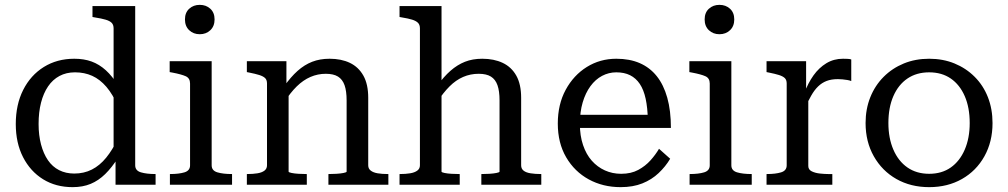

<svg xmlns="http://www.w3.org/2000/svg" viewBox="-20 -761 4154 791"><path d="M537 -80Q537 -58 560.5 -51Q584 -44 620 -44H621V0H456V-113L448 -115V-644Q448 -659 440 -667Q432 -675 415 -680Q398 -685 372 -689L361 -691V-736H537ZM286 -519Q326 -519 357.5 -507.5Q389 -496 416 -471.5Q443 -447 467 -408L466 -323Q445 -372 418.5 -403Q392 -434 360 -448.5Q328 -463 289 -463Q253 -463 225 -448Q197 -433 178 -405Q159 -377 149 -338Q139 -299 139 -250Q139 -204 149 -166Q159 -128 177.5 -101Q196 -74 223.5 -60Q251 -46 286 -46Q326 -46 358.5 -62.5Q391 -79 417.5 -111.5Q444 -144 466 -191L467 -112Q441 -71 413.5 -44Q386 -17 353.5 -3.5Q321 10 279 10Q210 10 157.5 -22.5Q105 -55 75 -113.5Q45 -172 45 -250Q45 -330 75.5 -390.5Q106 -451 160.5 -485Q215 -519 286 -519Z M803 -620Q777 -620 759.5 -636.5Q742 -653 742 -681Q742 -709 759.5 -725Q777 -741 803 -741Q829 -741 846.5 -725Q864 -709 864 -681Q864 -653 846.5 -636.5Q829 -620 803 -620ZM852 -509V-80Q852 -58 875.5 -51Q899 -44 935 -44H936V0H680V-44H681Q717 -44 740 -51Q763 -58 763 -80V-417Q763 -439 745 -447Q727 -455 690 -462L679 -464V-509Z M997 0V-44H999Q1022 -44 1040.5 -47Q1059 -50 1069.5 -58Q1080 -66 1080 -80V-417Q1080 -432 1072 -439.5Q1064 -447 1048 -452Q1032 -457 1007 -462L997 -464V-509H1160V-403L1169 -392V-54Q1169 -51 1181 -48.5Q1193 -46 1210 -45Q1227 -44 1241 -44H1244V0ZM1580 0H1333V-44H1335Q1349 -44 1366 -45Q1383 -46 1395.5 -48.5Q1408 -51 1408 -54V-347Q1408 -386 1399.5 -410Q1391 -434 1372.5 -445.5Q1354 -457 1322 -457Q1289 -457 1259 -444Q1229 -431 1202.5 -405Q1176 -379 1152 -341L1151 -406Q1178 -444 1206 -469Q1234 -494 1266 -506.5Q1298 -519 1338 -519Q1386 -519 1421.5 -502Q1457 -485 1477 -449.5Q1497 -414 1497 -358V-80Q1497 -66 1507.5 -58Q1518 -50 1536 -47Q1554 -44 1578 -44H1580Z M1799 -736V-54Q1799 -51 1811 -48.5Q1823 -46 1840 -45Q1857 -44 1871 -44H1874V0H1626V-44H1628Q1651 -44 1669.5 -47Q1688 -50 1699 -58Q1710 -66 1710 -80V-644Q1710 -659 1702 -667Q1694 -675 1678 -680Q1662 -685 1637 -689L1626 -691V-736ZM2210 0H1963V-44H1965Q1979 -44 1996 -45Q2013 -46 2025.5 -48.5Q2038 -51 2038 -54V-347Q2038 -386 2029.5 -410Q2021 -434 2002.5 -445.5Q1984 -457 1952 -457Q1918 -457 1888 -444Q1858 -431 1832 -405Q1806 -379 1782 -342L1781 -407Q1808 -445 1836 -469.5Q1864 -494 1895.5 -506.5Q1927 -519 1967 -519Q2015 -519 2051 -502Q2087 -485 2107 -449.5Q2127 -414 2127 -358V-80Q2127 -66 2137 -58Q2147 -50 2166 -47Q2185 -44 2208 -44H2210Z M2369 -250Q2369 -202 2382 -163.5Q2395 -125 2418 -99Q2441 -73 2472 -59Q2503 -45 2539 -45Q2580 -45 2609.5 -61Q2639 -77 2660 -100.5Q2681 -124 2695 -148L2741 -107Q2722 -75 2693.5 -48Q2665 -21 2626.5 -5.5Q2588 10 2537 10Q2464 10 2405.5 -22Q2347 -54 2312.5 -113Q2278 -172 2278 -252Q2278 -331 2310.5 -391Q2343 -451 2397.5 -485Q2452 -519 2519 -519Q2574 -519 2615.5 -501Q2657 -483 2685.5 -447.5Q2714 -412 2729 -358.5Q2744 -305 2744 -234H2351V-288H2677L2649 -267Q2648 -317 2640 -354Q2632 -391 2616 -415Q2600 -439 2576 -451Q2552 -463 2519 -463Q2488 -463 2460.5 -448.5Q2433 -434 2412.5 -406Q2392 -378 2380.5 -339Q2369 -300 2369 -250Z M2944 -620Q2918 -620 2900.5 -636.5Q2883 -653 2883 -681Q2883 -709 2900.5 -725Q2918 -741 2944 -741Q2970 -741 2987.5 -725Q3005 -709 3005 -681Q3005 -653 2987.5 -636.5Q2970 -620 2944 -620ZM2993 -509V-80Q2993 -58 3016.5 -51Q3040 -44 3076 -44H3077V0H2821V-44H2822Q2858 -44 2881 -51Q2904 -58 2904 -80V-417Q2904 -439 2886 -447Q2868 -455 2831 -462L2820 -464V-509Z M3487 -516V-427Q3480 -430 3470.5 -431.5Q3461 -433 3451 -434Q3441 -435 3432 -435Q3405 -435 3385.5 -427.5Q3366 -420 3350.5 -405Q3335 -390 3322 -367Q3309 -344 3294 -312L3293 -376Q3309 -419 3331.5 -450.5Q3354 -482 3384.5 -500.5Q3415 -519 3453 -519Q3463 -519 3472.5 -518.5Q3482 -518 3487 -516ZM3138 0V-44H3140Q3175 -44 3198 -51Q3221 -58 3221 -80V-417Q3221 -432 3213 -439.5Q3205 -447 3189 -452Q3173 -457 3148 -462L3138 -464V-509H3301V-362L3310 -371V-77Q3310 -62 3324.5 -55Q3339 -48 3358.5 -46Q3378 -44 3392 -44H3409V0Z M4069 -254Q4069 -177 4035.5 -117Q4002 -57 3943 -23.5Q3884 10 3808 10Q3732 10 3673 -23.5Q3614 -57 3580 -117Q3546 -177 3546 -254Q3546 -312 3565.5 -360.5Q3585 -409 3620.5 -444.5Q3656 -480 3703.5 -499.5Q3751 -519 3808 -519Q3865 -519 3912.5 -499.5Q3960 -480 3995.5 -444.5Q4031 -409 4050 -360.5Q4069 -312 4069 -254ZM3640 -254Q3640 -192 3660.5 -144.5Q3681 -97 3718.5 -71Q3756 -45 3808 -45Q3860 -45 3897 -71Q3934 -97 3954.5 -144.5Q3975 -192 3975 -254Q3975 -318 3954.5 -365Q3934 -412 3897 -437.5Q3860 -463 3808 -463Q3756 -463 3718.5 -437.5Q3681 -412 3660.5 -365Q3640 -318 3640 -254Z"/></svg>

Font: Roboto Serif 28pt
Style: Regular
Weight: 400
Designer: Greg Gazdowicz
Foundry: Commercial Type
Version: Version 1.008